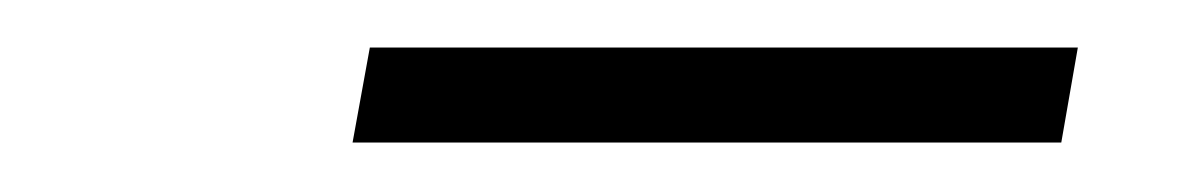

<svg xmlns="http://www.w3.org/2000/svg" viewBox="-20 -710 501 80"><path d="M126.9 -650.6H422.2L429.1 -690.2H134.1Z"/></svg>

Font: Anybody Thin
Style: Italic
Weight: 100
Italic angle: -10°
Designer: Tyler Finck
Foundry: Etcetera Type Company
Version: Version 1.114;gftools[0.9.25]